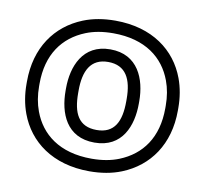

<svg xmlns="http://www.w3.org/2000/svg" viewBox="-70 -640 808 751"><g transform="rotate(10 334.0 -264.0)"><path d="M80 -269C80 -385.1 134.7 -459.2 222.2 -494.3C252.8 -506.6 288.6 -513 330 -513C458.8 -513 533.1 -452 564.5 -367.3C575.5 -337.7 581.1 -305.1 581.1 -269V-259C581.1 -142.9 526.4 -68.8 438.9 -33.7C408.3 -21.4 372.5 -15 331.1 -15C202.3 -15 128 -76 96.6 -160.7C85.6 -190.3 80 -222.9 80 -259ZM30 -269V-259C30 -217.7 36.5 -179 49.7 -143.3C88.3 -39 184.2 35 331.1 35C377.7 35 420 27.8 457.6 12.7C563.6 -29.8 631.1 -124.9 631.1 -259V-269C631.1 -310.3 624.6 -349 611.4 -384.7C572.8 -489 476.9 -563 330 -563C283.4 -563 241.1 -555.8 203.5 -540.7C97.5 -498.2 30 -403.1 30 -269ZM476 -269C476 -355.7 440.4 -449 330 -449C220.1 -449 185.1 -354.6 185.1 -269V-259C185.1 -171.2 219.2 -79 331.1 -79C441.9 -79 476 -172.1 476 -259ZM426 -269V-259C426 -179.7 401.8 -129 331.1 -129C258.7 -129 235.1 -179.1 235.1 -259V-269C235.1 -346.7 260.5 -399 330 -399C400.6 -399 426 -347.4 426 -269Z"/></g></svg>

Font: Asimov
Style: WidOu
Weight: 500
Designer: Google
Version: Version 2.000980; 2014